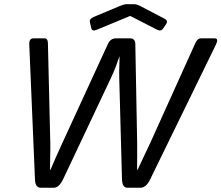

<svg xmlns="http://www.w3.org/2000/svg" viewBox="-20 -880 1038 900"><path d="M401.4 -775.9Q397.5 -791.5 419.9 -800.8L541 -851.6Q562 -860.4 574.2 -860.4H608.4Q620.6 -860.4 637.7 -851.6L752 -792Q769 -782.7 758.8 -767.1L745.1 -747.1Q734.9 -731.4 716.3 -740.7L590.8 -805.2H589.8L434.1 -740.7Q412.1 -731.4 408.2 -747.1ZM117.2 -670.9Q115.7 -700.2 136.7 -700.2H189Q204.1 -700.2 204.6 -677.7L215.8 -208.5Q216.3 -178.7 215.3 -151.1Q214.4 -123.5 214.4 -84.5H216.8Q228.5 -113.3 241.5 -141.6Q254.4 -169.9 271.5 -208L485.8 -673.8Q498 -700.2 522.9 -700.2H588.9Q613.8 -700.2 614.3 -673.8L623 -208Q623.5 -184.1 623 -151.6Q622.6 -119.1 622.6 -84.5H625Q638.2 -113.8 655.8 -149.7Q673.3 -185.5 683.6 -208.5L895.5 -677.7Q905.8 -700.2 921.9 -700.2H986.3Q1006.3 -700.2 992.2 -670.9L683.1 -37.6Q664.6 0 638.2 0H577.1Q552.7 0 551.8 -41L539.1 -509.3Q538.1 -546.4 539.3 -566.7Q540.5 -586.9 540.5 -614.7H539.6Q529.3 -585 521.5 -564.2Q513.7 -543.5 497.6 -509.3L276.4 -41Q256.8 0 232.4 0H171.4Q145.5 0 144 -37.6Z"/></svg>

Font: Istok Web
Style: Italic
Weight: 400
Italic angle: -13°
Designer: Andrey V. Panov
Foundry: Andrey V. Panov
Version: Version 1.0.2g